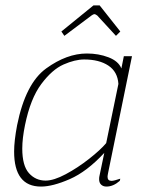

<svg xmlns="http://www.w3.org/2000/svg" viewBox="-20 -677 523 707"><path d="M206 -561 324 -657H347L423 -561L407 -545L338 -620Q331 -625 328 -625Q324 -625 317 -620L217 -545ZM32 -119Q32 -158 43 -216Q74 -370 150 -425Q226 -480 300 -480Q343 -480 379.5 -466Q416 -452 427 -425L436 -470H466L378 -40Q376 -30 376 -26Q376 -11 391 -11Q399 -11 423 -19L421 -11Q397 10 372 10Q360 10 352.5 3Q345 -4 345 -17Q345 -24 346 -28L364 -114Q300 -45 237 -17.5Q174 10 131 10Q32 10 32 -119ZM371 -150 416 -368Q413 -413 379 -435.5Q345 -458 290 -458Q256 -458 214 -439.5Q172 -421 132 -367.5Q92 -314 72 -216Q62 -167 62 -130Q62 -67 86.5 -39.5Q111 -12 148 -12Q178 -12 222 -35.5Q266 -59 308 -92Q350 -125 371 -150Z"/></svg>

Font: Taviraj Thin
Style: Italic
Weight: 250
Italic angle: -12°
Designer: Katatrad Team
Foundry: CadsonDemak
Version: Version 1.001